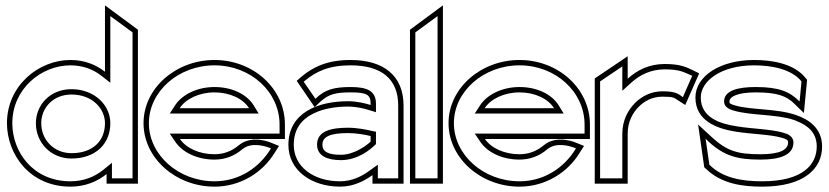

<svg xmlns="http://www.w3.org/2000/svg" viewBox="-20 -686 3097 717"><path d="M6 -226C6 -110 91 11 243 11C298 11 343 -8 378 -36V0H495V-575L372 -666V-418C339 -444 296 -462 243 -462C124 -462 6 -366 6 -226ZM26 -226C26 -354 134 -442 243 -442C291 -442 330 -426 360 -402L392 -377V-626L475 -565V-20H398V-78L366 -52C334 -26 293 -9 243 -9C103 -9 26 -119 26 -226ZM114 -226C114 -153 170 -94 247 -94C335 -94 392 -147 392 -226C392 -293 333 -353 247 -353C166 -353 114 -293 114 -226ZM134 -226C134 -282 177 -333 247 -333C324 -333 372 -281 372 -226C372 -159 326 -114 247 -114C181 -114 134 -164 134 -226Z M516 -226C516 -95 637 11 781 11C876 11 960 -40 1006 -116L1022 -141L995 -152C995 -152 922 -186 871 -143C846 -122 816 -110 781 -110C724 -110 675 -133 652 -167H1044V-221C1044 -355 926 -462 781 -462C637 -462 516 -357 516 -226ZM536 -226C536 -344 646 -442 781 -442C917 -442 1024 -342 1024 -221V-187H614L635 -156C663 -115 719 -90 781 -90C821 -90 856 -104 884 -128C916.4 -155.2 964.2 -143.1 992 -132C948.2 -59 872.4 -9 781 -9C646 -9 536 -108 536 -226ZM614 -262H946L927 -293C900 -336 844 -361 781 -361C718 -361 661 -334 634 -293ZM651 -282C673 -316 723 -341 781 -341C839 -341 888 -317 910 -282Z M1057 -145C1057 -49 1144 11 1250 11C1300 11 1340 -10 1371 -32V0H1487V-292C1487 -404 1412 -462 1289 -462C1204 -462 1150 -437 1105 -399L1088 -384L1155 -286L1176 -306C1207 -334 1232 -341 1289 -341C1349 -341 1364 -333 1364 -299V-294C1344 -300 1313 -308 1280 -308C1167 -308 1057 -265 1057 -145ZM1077 -145C1077 -203 1105 -239 1148 -261L1166 -269C1199 -282 1239 -288 1280 -288C1310 -288 1339 -281 1358 -275L1384 -267V-299C1384 -348 1349 -361 1289 -361C1227.9 -361 1192.5 -351.5 1158 -317L1114 -381L1118 -384C1160 -419 1208 -442 1289 -442C1405 -442 1467 -391 1467 -292V-20H1391V-71L1359 -48C1330 -27 1294 -9 1250 -9C1150 -9 1077 -64 1077 -145ZM1164 -146C1164 -103 1204 -88 1253 -88C1317.4 -88 1364.3 -128.3 1384 -148V-194L1369 -197C1348 -202 1314 -209 1280 -209C1219 -209 1164 -198 1164 -146ZM1184 -146C1184 -177 1216 -189 1280 -189C1311 -189 1344 -183 1364 -178V-157C1349 -143 1303 -108 1253 -108C1204 -108 1184 -120 1184 -146Z M1511 0H1634V-666L1511 -575ZM1531 -20V-565L1614 -626V-20Z M1655 -226C1655 -95 1776 11 1920 11C2015 11 2099 -40 2145 -116L2161 -141L2134 -152C2134 -152 2061 -186 2010 -143C1985 -122 1955 -110 1920 -110C1863 -110 1814 -133 1791 -167H2183V-221C2183 -355 2065 -462 1920 -462C1776 -462 1655 -357 1655 -226ZM1675 -226C1675 -344 1785 -442 1920 -442C2056 -442 2163 -342 2163 -221V-187H1753L1774 -156C1802 -115 1858 -90 1920 -90C1960 -90 1995 -104 2023 -128C2055.4 -155.2 2103.2 -143.1 2131 -132C2087.2 -59 2011.4 -9 1920 -9C1785 -9 1675 -108 1675 -226ZM1753 -262H2085L2066 -293C2039 -336 1983 -361 1920 -361C1857 -361 1800 -334 1773 -293ZM1790 -282C1812 -316 1862 -341 1920 -341C1978 -341 2027 -317 2049 -282Z M2201 0H2324V-187C2324 -230 2342 -264 2365 -287C2386 -308 2415 -325 2454 -325C2497 -325 2497 -321 2514 -310L2539 -294L2591 -412L2569 -423C2543 -435 2522 -447 2462 -447C2404 -447 2359 -424 2324 -392V-476L2201 -393ZM2221 -20V-382L2304 -438V-347L2337 -377C2369 -406 2410 -427 2462 -427C2522.9 -427 2534.7 -415.1 2565 -403L2530 -323C2512.7 -336.9 2500.2 -345 2454 -345C2409 -345 2375 -325 2351 -301C2325 -275 2304 -236 2304 -187V-20Z M2577 -322C2577 -234 2658 -205 2730 -194C2787 -185 2856 -184 2898 -172C2919 -166 2923 -163 2923 -154C2923 -127 2893 -110 2820 -110C2734 -110 2695 -122 2639 -173L2587 -221L2610 -61L2617 -55C2674 0 2751 11 2826 11C2984 11 3050 -57 3050 -139C3050 -206 3002 -240 2951 -257C2881 -281 2784 -275 2726 -292C2705 -298 2704 -300 2704 -307C2704 -325 2734 -341 2802 -341C2881 -341 2916 -328 2945 -300L2982 -264L2994 -388L2988 -395C2946 -448 2865 -462 2796 -462C2670 -462 2577 -402 2577 -322ZM2597 -322C2597 -384 2673 -442 2796 -442C2864 -442 2937 -427 2973 -382C2971 -356 2968 -331 2966 -307C2929.4 -343.6 2889.4 -361 2802 -361C2738 -361 2684 -349 2684 -307C2684 -288 2701 -278 2720 -273C2784 -254 2880 -260 2945 -238C2949 -237 2952 -235 2955 -234C2998 -217 3030 -190 3030 -139C3030 -72 2979 -9 2826 -9C2751.1 -9 2679.3 -20.7 2629 -71L2615 -168L2625 -158C2684 -104 2732 -90 2820 -90C2891 -90 2943 -106 2943 -154C2943 -177 2922 -186 2903 -191C2856 -204 2788 -205 2733 -214C2667.5 -223.8 2597 -247.2 2597 -322Z"/></svg>

Font: Charger Pro
Style: Ol
Weight: 900
Designer: Jasper
Foundry: Cannot Into Space Fonts
Version: Version 1.09